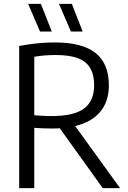

<svg xmlns="http://www.w3.org/2000/svg" viewBox="-20 -966 657 986"><path d="M78.5 0V-730Q105 -735 134 -739Q163 -743 194.8 -745.5Q226.5 -748 262.5 -748Q402 -748 470.5 -694Q539 -640 539 -528.5Q539 -455 505.2 -405.8Q471.5 -356.5 406.5 -331.2Q341.5 -306 246.5 -306Q218 -306 197.2 -307Q176.5 -308 156 -309.5V0ZM507.5 0 258.5 -347H345.5L596.5 0ZM245.5 -370Q360 -370 411.8 -408.8Q463.5 -447.5 463.5 -528.5Q463.5 -582 443.2 -616.5Q423 -651 379.5 -667.2Q336 -683.5 267 -683.5Q233.5 -683.5 207.8 -681.2Q182 -679 156 -674.5V-374Q173 -373 186.8 -372Q200.5 -371 214.5 -370.5Q228.5 -370 245.5 -370ZM344 -804 283 -946H349L404.5 -804ZM185.5 -804 124.5 -946H190L246 -804Z"/></svg>

Font: Encode Sans SemiCondensed
Style: Regular
Weight: 400
Width: 4
Designer: Multiple Designers
Foundry: Impallari Type
Version: Version 3.002